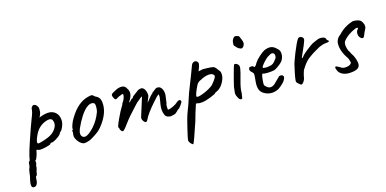

<svg xmlns="http://www.w3.org/2000/svg" viewBox="-72 -938 3142 1562"><g transform="rotate(-15 1499.0 -157.5)"><path d="M344 -265Q330 -284 292 -271Q225 -248 194 -180Q164 -117 182 -110Q197 -110 242.5 -125.5Q288 -141 311.5 -161Q335 -181 346.5 -208Q358 -235 344 -265ZM79 6 86 -30Q91 -57 125 -158Q159 -259 183 -321Q204 -370 204 -400Q204 -405 215 -417Q227 -429 247 -414Q250 -412 255.5 -403.5Q261 -395 262.5 -388.5Q264 -382 263 -360Q262 -338 246 -311Q328 -345 371.5 -320.5Q415 -296 415 -235Q415 -217 404.5 -191.5Q394 -166 384 -157Q378 -157 368 -136Q355 -120 325 -102.5Q295 -85 283 -89Q278 -89 278 -83Q278 -76 240.5 -66.5Q203 -57 185 -57Q167 -57 158 -65Q151 -58 151 -49.5Q151 -41 141 -12Q131 17 125 17Q119 22 125 28Q125 49 119 59Q119 85 109 107Q109 119 105.5 130.5Q102 142 98 142Q92 144 91.5 170Q91 196 82 210Q73 224 61 224Q60 224 56.5 224.5Q53 225 51 224Q29 219 40 165Q51 123 51 107L56 75Q67 57 67 28Q67 16 79 6Z M709 -233Q715 -249 714.5 -276.5Q714 -304 706 -308Q678 -324 640 -293Q590 -250 541 -141Q520 -91 544 -71Q574 -46 643 -121Q686 -170 709 -233ZM516 -240Q583 -351 672 -372Q693 -378 702.5 -377Q712 -376 726 -361Q749 -351 759.5 -337Q770 -323 773 -296Q781 -218 721 -132Q698 -99 678 -81.5Q658 -64 625 -44Q586 -18 547 -15Q530 -15 508 -34Q470 -73 476 -108L478 -131Q473 -136 475.5 -139Q478 -142 479 -143Q485 -143 483 -152.5Q481 -162 491 -189.5Q501 -217 516 -240Z M1310 -51 1288 -46Q1275 -42 1255.5 -49.5Q1236 -57 1231 -77Q1217 -109 1225 -162Q1227 -172 1229 -184Q1232 -213 1234 -216Q1234 -242 1231 -242Q1223 -242 1178 -190Q1108 -110 1089 -66Q1085 -58 1083 -57Q1068 -41 1049 -74Q1043 -84 1045 -98Q1046 -102 1096 -260Q1096 -267 1046 -224Q1042 -219 1018 -194Q955 -127 923.5 -83.5Q892 -40 881.5 -32Q871 -24 861 -35.5Q851 -47 851 -56Q851 -65 846 -65Q840 -71 869 -133.5Q898 -196 919 -229Q926 -236 925 -243Q935 -261 939 -265Q956 -298 953 -318Q950 -321 946.5 -321Q943 -321 940.5 -319.5Q938 -318 933 -316Q925 -314 914 -309Q891 -293 883 -294.5Q875 -296 866.5 -316.5Q858 -337 867 -344.5Q876 -352 885.5 -356.5Q895 -361 906 -367.5Q917 -374 926 -376Q980 -392 997 -353Q1028 -312 987 -250Q983 -242 985 -240Q987 -238 998.5 -252.5Q1010 -267 1018 -267Q1023 -267 1023 -276L1033 -285Q1035 -285 1076 -317Q1087 -325 1096 -325Q1118 -332 1133 -310.5Q1148 -289 1148 -253L1127 -199L1163 -243Q1172 -254 1187 -267Q1189 -276 1195 -276H1197Q1201 -276 1201 -280Q1203 -282 1207 -285Q1219 -292 1220 -295Q1256 -309 1275 -272Q1284 -256 1284 -224Q1281 -206 1275 -158Q1270 -147 1270 -130.5Q1270 -114 1271 -110Q1271 -102 1279 -102Q1294 -105 1318.5 -116.5Q1343 -128 1356 -140.5Q1369 -153 1380.5 -153.5Q1392 -154 1395 -142Q1398 -136 1379.5 -110Q1361 -84 1354 -84Q1352 -84 1347 -78Q1322 -51 1310 -51Z M1708 -277Q1698 -294 1666.5 -292Q1635 -290 1593 -267Q1567 -257 1556 -234Q1521 -163 1524 -146Q1529 -133 1583 -154.5Q1637 -176 1668 -202Q1723 -265 1708 -277ZM1431 -67Q1448 -110 1459 -147Q1470 -184 1498 -253Q1524 -317 1555 -402Q1562 -420 1579.5 -425Q1597 -430 1610 -410Q1617 -398 1601 -359L1594 -339L1630 -347Q1715 -347 1727 -338Q1739 -329 1748 -314Q1765 -296 1768 -284Q1776 -251 1756.5 -210Q1737 -169 1706 -149L1680 -136Q1678 -128 1634.5 -110.5Q1591 -93 1561 -89Q1531 -85 1523 -90Q1504 -94 1504 -88Q1479 -14 1463 47Q1408 212 1399 223Q1388 219 1377 205.5Q1366 192 1366 180Q1366 168 1386 84.5Q1406 1 1415.5 -25.5Q1425 -52 1431 -67Z M1886 -316Q1891 -323 1902 -319.5Q1913 -316 1921.5 -306.5Q1930 -297 1927.5 -275.5Q1925 -254 1905 -183.5Q1885 -113 1887 -79Q1881 -33 1878 -32Q1861 -25 1848 -47.5Q1835 -70 1833 -88Q1837 -126 1839 -142Q1847 -179 1864.5 -243.5Q1882 -308 1886 -316ZM1984 -531Q1987 -528 1991.5 -517Q1996 -506 1999.5 -497.5Q2003 -489 2004 -485Q2005 -481 2006.5 -473.5Q2008 -466 2006.5 -461Q2005 -456 2003 -450Q1999 -439 1989 -432Q1979 -425 1967 -433Q1957 -434 1940.5 -450.5Q1924 -467 1923.5 -475Q1923 -483 1925 -497.5Q1927 -512 1936 -525Q1945 -538 1954.5 -538.5Q1964 -539 1984 -531Z M2224 -319Q2209 -336 2179 -314Q2169 -311 2149.5 -292Q2130 -273 2116 -254.5Q2102 -236 2107 -233Q2106 -231 2109.5 -230Q2113 -229 2118.5 -228.5Q2124 -228 2129 -227.5Q2134 -227 2138.5 -227.5Q2143 -228 2158.5 -230.5Q2174 -233 2178 -234.5Q2182 -236 2192 -242Q2204 -249 2227 -282Q2234 -309 2224 -319ZM2004 -265 2021 -267Q2035 -267 2035 -261Q2042 -248 2057 -268Q2062 -275 2067 -285Q2081 -307 2108.5 -331.5Q2136 -356 2154 -366Q2185 -380 2211 -377.5Q2237 -375 2264 -346Q2281 -333 2282.5 -306Q2284 -279 2273 -259Q2269 -244 2241.5 -221Q2214 -198 2191 -189Q2170 -184 2138 -182.5Q2106 -181 2096 -186Q2089 -190 2085 -173.5Q2081 -157 2078.5 -127.5Q2076 -98 2080 -91.5Q2084 -85 2088 -82Q2123 -46 2162 -78Q2174 -89 2188.5 -104Q2203 -119 2210 -125Q2218 -139 2244 -132Q2254 -123 2253.5 -115Q2253 -107 2245.5 -92Q2238 -77 2218.5 -59.5Q2199 -42 2184 -32Q2131 -4 2078 -24Q2039 -40 2027.5 -68.5Q2016 -97 2021 -142Q2026 -187 2025 -198Q2024 -209 2018.5 -214Q2013 -219 2008 -224Q1997 -235 1996 -241.5Q1995 -248 1997.5 -256.5Q2000 -265 2004 -265Z M2351 -35Q2341 -43 2338 -50Q2332 -64 2358 -175Q2361 -200 2393 -280Q2425 -360 2445 -389Q2465 -404 2484 -385Q2494 -377 2488 -358Q2480 -332 2455.5 -278.5Q2431 -225 2434 -225Q2437 -225 2443 -229Q2454 -248 2496.5 -281Q2539 -314 2550 -319.5Q2561 -325 2573.5 -330Q2586 -335 2588 -336Q2610 -347 2634.5 -344Q2659 -341 2665 -326Q2665 -316 2677 -310L2682 -304Q2682 -295 2656 -293.5Q2630 -292 2598 -278Q2594 -275 2581.5 -268.5Q2569 -262 2564.5 -259Q2560 -256 2549 -250Q2538 -244 2532.5 -240Q2527 -236 2518 -230Q2509 -224 2502.5 -219Q2496 -214 2488 -208Q2457 -182 2430 -136Q2423 -129 2415.5 -99.5Q2408 -70 2408 -63Q2404 -47 2393.5 -33Q2383 -19 2375 -19Q2367 -19 2351 -35Z M2981 -299Q2977 -287 2972 -277Q2967 -267 2967 -265Q2959 -250 2944.5 -257.5Q2930 -265 2923 -284Q2916 -311 2928 -329Q2947 -348 2928 -348Q2916 -348 2882 -329Q2848 -310 2829 -291Q2810 -272 2806 -263.5Q2802 -255 2802 -239Q2802 -223 2808.5 -202.5Q2815 -182 2822 -175Q2832 -153 2846 -133Q2875 -69 2861.5 -41Q2848 -13 2788 -9Q2749 -5 2719.5 -19Q2690 -33 2681 -60Q2670 -83 2681 -89Q2687 -89 2697.5 -83Q2708 -77 2713 -75Q2735 -56 2770 -62.5Q2805 -69 2809 -88Q2809 -93 2799 -123Q2747 -197 2747 -260Q2747 -303 2788 -333Q2841 -389 2913 -409Q2947 -409 2967 -399Q2978 -395 2988 -377Q2998 -359 2998 -343Q2998 -327 2981 -299Z"/></g></svg>

Font: Caveat
Style: Regular
Weight: 400
Designer: Pablo Impallari
Foundry: Creative Lab NY
Version: Version 1.096; ttfautohint (v1.3)